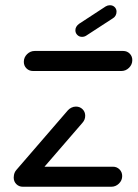

<svg xmlns="http://www.w3.org/2000/svg" viewBox="-20 -711 524 731"><path d="M445.2 -40.7Q445.2 -24.1 432.8 -12Q420.4 0 403.7 0H67Q52.2 0 42.2 -10Q32.2 -20 32.2 -34.8Q32.2 -51.9 44.6 -64.1Q57 -76.3 73.7 -76.3H410Q424.8 -76.3 435 -66.1Q445.2 -55.9 445.2 -40.7ZM67.4 -3Q52.6 -3 42.6 -13Q32.6 -23 32.6 -37.8Q32.6 -53.3 43 -64.8L238.5 -291.1Q244.1 -297.4 252.2 -301.3Q260.4 -305.2 269.3 -305.2Q284.1 -305.2 294.3 -295.2Q304.4 -285.2 304.4 -270.4Q304.4 -255.2 294.1 -243.7L98.5 -17.4Q92.6 -10.7 84.3 -6.9Q75.9 -3 67.4 -3ZM483.7 -482.2Q483.7 -465.2 471.3 -453Q458.9 -440.7 442.2 -440.7H105.6Q90.7 -440.7 80.7 -450.7Q70.7 -460.7 70.7 -475.6Q70.7 -492.6 83.1 -504.8Q95.6 -517 112.2 -517H448.9Q463.7 -517 473.7 -507Q483.7 -497 483.7 -482.2ZM292.2 -570.7Q281.5 -570.7 274.3 -578Q267 -585.2 267 -595.9Q267 -603.3 270.9 -609.6Q274.8 -615.9 281.1 -620.4L382.6 -686.7Q390 -691.1 398.5 -691.1Q409.3 -691.1 416.5 -684.1Q423.7 -677 423.7 -666.7Q423.7 -658.9 420.2 -652.2Q416.7 -645.6 410 -641.5L308.1 -575.2Q301.1 -570.7 292.2 -570.7Z"/></svg>

Font: 26F Galaxy Sans
Style: Bold Italic
Weight: 700
Italic angle: -5°
Designer: C₂₉H₂₅N₃O₅
Version: Version 1.200